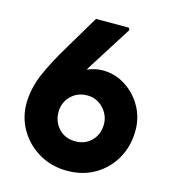

<svg xmlns="http://www.w3.org/2000/svg" viewBox="-107 -798 790 885"><g transform="rotate(15 288.5 -355.5)"><path d="M293 0Q221 0 162 -33.5Q103 -67 68 -124.5Q33 -182 33 -253Q34 -325 64 -394.5Q94 -464 145 -548L242 -711H399L404 -701L269 -488Q265 -481 261 -474Q298 -490 334 -490Q393 -490 442.5 -458.5Q492 -427 521.5 -375Q551 -323 551 -261Q551 -187 517.5 -127.5Q484 -68 426 -34Q368 0 293 0ZM295 -141Q342 -141 372.5 -172Q403 -203 403 -252Q403 -280 388.5 -305Q374 -330 350 -345Q326 -360 296 -360Q248 -360 217 -328.5Q186 -297 186 -252Q186 -205 216.5 -173Q247 -141 295 -141Z"/></g></svg>

Font: Readex Pro
Style: Bold
Weight: 700
Designer: Bonnie Shaver-Troup, Thomas Jockin
Foundry: Lexend
Version: Version 1.203; ttfautohint (v1.8.3)